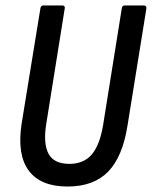

<svg xmlns="http://www.w3.org/2000/svg" viewBox="-20 -675 556 703"><path d="M227 8Q129 8 85.5 -50Q42 -108 59 -221L128 -645Q130 -655 138 -655H208Q219 -655 217 -644L149 -219Q138 -148 158 -111.5Q178 -75 234 -75Q287 -75 316.5 -110Q346 -145 358 -220L426 -645Q428 -655 436 -655H507Q517 -655 516 -644L447 -216Q429 -101 376 -46.5Q323 8 227 8Z"/></svg>

Font: Sofia Sans Condensed SemiBold
Style: Italic
Weight: 600
Italic angle: -9°
Version: Version 4.100